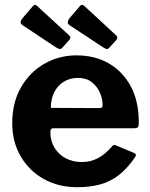

<svg xmlns="http://www.w3.org/2000/svg" viewBox="-20 -771 626 801"><path d="M190 -220Q190 -183 207.5 -154.5Q225 -126 254.5 -110.5Q284 -95 321 -95Q357 -95 387.5 -110.5Q418 -126 449 -162Q453 -166 456 -166.5Q459 -167 467 -163L539 -133Q553 -127 542 -113Q510 -67 475 -40Q440 -13 397.5 -1.5Q355 10 302 10Q224 10 163 -24Q102 -58 66.5 -118.5Q31 -179 31 -257Q31 -343 67.5 -406.5Q104 -470 165 -505Q226 -540 299 -540Q376 -540 434 -506.5Q492 -473 525.5 -411Q559 -349 559 -260Q559 -249 557 -243Q555 -237 542 -236H202Q196 -236 193 -232Q190 -228 190 -220ZM391 -320Q402 -320 405 -322.5Q408 -325 408 -334Q408 -359 396.5 -385Q385 -411 362.5 -428.5Q340 -446 305 -446Q272 -446 246 -430Q220 -414 206 -385.5Q192 -357 192 -321ZM116 -744Q125 -756 135 -746L269 -623Q279 -614 267 -602L241 -573Q235 -566 229.5 -566.5Q224 -567 214 -573L77 -664Q66 -671 66 -678Q66 -685 73 -694ZM312 -744Q321 -756 332 -746L465 -623Q475 -614 463 -602L437 -573Q431 -566 425.5 -566.5Q420 -567 411 -573L273 -664Q262 -671 262.5 -678Q263 -685 269 -694Z"/></svg>

Font: Libre Franklin Thin
Style: Bold
Weight: 700
Version: Version 3.000